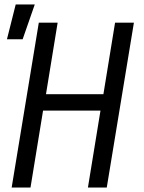

<svg xmlns="http://www.w3.org/2000/svg" viewBox="-20 -836 640 856"><path d="M32 0 153 -735H237L185 -416H441L493 -735H577L456 0H372L428 -343H172L116 0ZM11 -661 50 -816H135L81 -661Z"/></svg>

Font: Iosevka Custom Oblique
Style: Regular
Weight: 400
Italic angle: -9°
Designer: Belleve Invis
Foundry: Belleve Invis
Version: Version 27.0.1